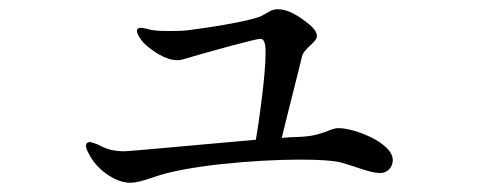

<svg xmlns="http://www.w3.org/2000/svg" viewBox="-20 -438 1040 415"><path d="M712 -161C691 -161 680 -144 625 -142C615 -142 603 -141 589 -140C600 -186 628 -295 633 -317C638 -334 665 -347 665 -360C665 -374 648 -386 633 -397C612 -412 595 -418 581 -418C566 -418 562 -412 544 -403C517 -391 415 -376 389 -373C375 -371 361 -371 345 -371C334 -371 322 -371 309 -373C298 -375 291 -378 284 -378C280 -378 276 -376 276 -371C276 -365 284 -351 294 -342C309 -328 338 -308 362 -308C366 -308 369 -308 373 -309C431 -326 531 -354 543 -354C554 -354 554 -335 554 -321C554 -280 541 -181 533 -136C418 -126 260 -111 249 -111C228 -111 213 -115 201 -121C198 -122 196 -123 193 -125C187 -127 178 -131 174 -131C170 -131 166 -129 166 -123C166 -118 168 -112 172 -106C188 -72 229 -43 261 -43C274 -43 289 -47 312 -55C380 -80 531 -93 630 -93C669 -93 700 -91 716 -87C752 -77 781 -64 801 -64C820 -64 829 -79 829 -92C829 -129 747 -161 712 -161Z"/></svg>

Font: Shippori Mincho OTF Medium
Style: Regular
Weight: 500
Designer: FONTDASU
Foundry: FONTDASU / Google Inc. / but / Adobe
Version: Version 3.300;hotconv 1.0.109;makeotfexe 2.5.65596